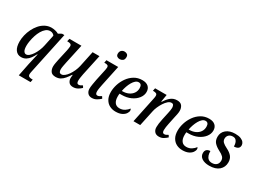

<svg xmlns="http://www.w3.org/2000/svg" viewBox="-51 -1570 3493 2618"><g transform="rotate(30 1696.0 -261.0)"><path d="M304 40Q308 24 313.5 -1.5Q319 -27 325.5 -54.5Q332 -82 337 -103.5Q342 -125 344 -134H338Q319 -96 295 -63Q271 -30 239 -10Q207 10 164 10Q108 10 75 -35Q42 -80 42 -167Q42 -214 54.5 -266.5Q67 -319 91 -368Q115 -417 149.5 -457Q184 -497 229 -521Q274 -545 327 -546Q356 -546 388 -538.5Q420 -531 441 -518L491 -546H528L390 105Q383 137 383 152Q383 179 400 187.5Q417 196 441 196H458L449 240H264ZM206 -56Q230 -56 254.5 -77Q279 -98 301 -132Q323 -166 340 -207Q357 -248 365 -288L402 -463Q395 -476 377.5 -486.5Q360 -497 336 -497Q299 -497 269.5 -473Q240 -449 218 -411Q196 -373 181.5 -328Q167 -283 159.5 -239.5Q152 -196 152 -164Q152 -106 167.5 -81Q183 -56 206 -56Z M982 10Q936 10 915 -17.5Q894 -45 894 -82Q894 -91 895.5 -104Q897 -117 898 -131H892Q865 -89 838.5 -57.5Q812 -26 780.5 -8.5Q749 9 707 9Q651 9 629.5 -23.5Q608 -56 608 -99Q608 -124 614 -155Q620 -186 625 -212L664 -387Q667 -404 670 -423Q673 -442 673 -451Q673 -475 657 -483.5Q641 -492 614 -492H603L613 -536H802L737 -237Q731 -209 724.5 -174Q718 -139 718 -117Q718 -94 726.5 -77.5Q735 -61 760 -61Q783 -61 808.5 -81Q834 -101 857.5 -134.5Q881 -168 899 -208.5Q917 -249 926 -289L978 -536H1086L1016 -209Q1012 -188 1007 -156.5Q1002 -125 1002 -104Q1002 -56 1032 -56Q1047 -56 1060.5 -62Q1074 -68 1091 -79L1109 -49Q1088 -28 1055.5 -9Q1023 10 982 10Z M1344 -638Q1319 -638 1302 -651Q1285 -664 1285 -691Q1285 -725 1304.5 -743.5Q1324 -762 1353 -762Q1378 -762 1395 -749Q1412 -736 1412 -708Q1412 -669 1390.5 -653.5Q1369 -638 1344 -638ZM1278 10Q1235 10 1212 -17.5Q1189 -45 1189 -85Q1189 -113 1196.5 -157Q1204 -201 1211 -238L1249 -415Q1254 -439 1254 -452Q1254 -477 1240 -484.5Q1226 -492 1200 -492H1187L1196 -536H1381L1313 -214Q1308 -191 1302.5 -158Q1297 -125 1297 -104Q1297 -56 1328 -56Q1343 -56 1358.5 -63.5Q1374 -71 1390 -82L1409 -52Q1387 -31 1353 -10.5Q1319 10 1278 10Z M1651 10Q1600 10 1557.5 -12Q1515 -34 1489.5 -79Q1464 -124 1464 -192Q1464 -248 1483 -309.5Q1502 -371 1540 -425Q1578 -479 1633 -512.5Q1688 -546 1759 -546Q1820 -546 1853.5 -516Q1887 -486 1887 -433Q1887 -380 1851 -333.5Q1815 -287 1753 -258.5Q1691 -230 1612 -230H1579Q1577 -219 1576.5 -207Q1576 -195 1576 -184Q1576 -123 1601.5 -89.5Q1627 -56 1676 -56Q1721 -56 1756.5 -79Q1792 -102 1811 -130Q1821 -122 1821 -103Q1821 -80 1803 -53.5Q1785 -27 1747.5 -8.5Q1710 10 1651 10ZM1596 -278Q1648 -278 1689.5 -297Q1731 -316 1755 -350.5Q1779 -385 1779 -431Q1779 -496 1729 -496Q1703 -496 1680.5 -476.5Q1658 -457 1639.5 -425Q1621 -393 1607.5 -354.5Q1594 -316 1587 -278Z M2333 10Q2288 10 2264.5 -18Q2241 -46 2242 -90Q2242 -113 2246 -144.5Q2250 -176 2260 -222L2277 -301Q2280 -314 2284.5 -335.5Q2289 -357 2293 -380Q2297 -403 2297 -420Q2297 -439 2289.5 -458Q2282 -477 2256 -477Q2229 -477 2202.5 -453.5Q2176 -430 2152.5 -393.5Q2129 -357 2112.5 -318.5Q2096 -280 2090 -249L2037 0H1931L2015 -401Q2022 -433 2022 -449Q2022 -476 2005.5 -484Q1989 -492 1963 -492H1953L1962 -536H2144L2125 -421H2132Q2170 -482 2211 -513.5Q2252 -545 2306 -545Q2362 -545 2384.5 -512.5Q2407 -480 2407 -436Q2407 -411 2400.5 -379.5Q2394 -348 2388 -322L2364 -207Q2358 -178 2354 -151Q2350 -124 2350 -102Q2350 -56 2381 -56Q2396 -56 2410 -62Q2424 -68 2440 -79L2458 -49Q2436 -28 2405.5 -9Q2375 10 2333 10Z M2703 10Q2652 10 2609.5 -12Q2567 -34 2541.5 -79Q2516 -124 2516 -192Q2516 -248 2535 -309.5Q2554 -371 2592 -425Q2630 -479 2685 -512.5Q2740 -546 2811 -546Q2872 -546 2905.5 -516Q2939 -486 2939 -433Q2939 -380 2903 -333.5Q2867 -287 2805 -258.5Q2743 -230 2664 -230H2631Q2629 -219 2628.5 -207Q2628 -195 2628 -184Q2628 -123 2653.5 -89.5Q2679 -56 2728 -56Q2773 -56 2808.5 -79Q2844 -102 2863 -130Q2873 -122 2873 -103Q2873 -80 2855 -53.5Q2837 -27 2799.5 -8.5Q2762 10 2703 10ZM2648 -278Q2700 -278 2741.5 -297Q2783 -316 2807 -350.5Q2831 -385 2831 -431Q2831 -496 2781 -496Q2755 -496 2732.5 -476.5Q2710 -457 2691.5 -425Q2673 -393 2659.5 -354.5Q2646 -316 2639 -278Z M3126 10Q3054 10 3010.5 -19Q2967 -48 2967 -100Q2967 -128 2979 -144Q2991 -160 3008.5 -166Q3026 -172 3043 -172Q3042 -137 3051.5 -107Q3061 -77 3082.5 -59Q3104 -41 3140 -41Q3184 -41 3210.5 -64.5Q3237 -88 3237 -132Q3237 -166 3215 -189Q3193 -212 3143 -237Q3091 -264 3060 -298Q3029 -332 3029 -390Q3029 -459 3081 -502.5Q3133 -546 3221 -546Q3276 -546 3309.5 -532Q3343 -518 3358.5 -496.5Q3374 -475 3374 -452Q3374 -418 3351 -402Q3328 -386 3289 -386Q3290 -412 3283 -438Q3276 -464 3259 -480.5Q3242 -497 3212 -497Q3172 -497 3148.5 -474Q3125 -451 3125 -415Q3125 -382 3148.5 -360Q3172 -338 3219 -315Q3274 -288 3303.5 -252Q3333 -216 3333 -160Q3333 -84 3279.5 -37Q3226 10 3126 10Z"/></g></svg>

Font: Noto Serif SemiCondensed Medium
Style: Italic
Weight: 500
Width: 4
Italic angle: -12°
Designer: Monotype Design Team
Foundry: Monotype Imaging Inc.
Version: Version 2.013